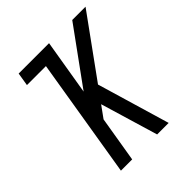

<svg xmlns="http://www.w3.org/2000/svg" viewBox="-200 -868 1001 1001"><g transform="rotate(-45 300.0 -367.5)"><path d="M117 0 226 -662H86L98 -735H322L271 -429L493 -735H591L350 -402L469 0H384L289 -318L242 -253L200 0Z"/></g></svg>

Font: Iosevka SS04 Extended
Style: Italic
Weight: 400
Width: 7
Italic angle: -9°
Monospace: yes
Designer: Belleve Invis
Foundry: Belleve Invis
Version: Version 19.0.0; ttfautohint (v1.8.4)